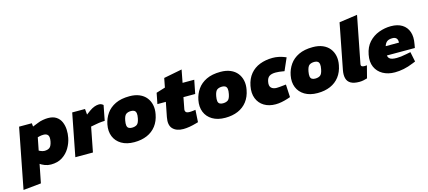

<svg xmlns="http://www.w3.org/2000/svg" viewBox="-116 -1420 5100 2287"><g transform="rotate(-15 2434.5 -276.5)"><path d="M348 9Q309 9 273.5 -4.5Q238 -18 206 -41L165 -70L246 -190L264 -181Q276 -175 289.5 -171.5Q303 -168 314 -168Q355 -168 378 -185.5Q401 -203 412 -258Q422 -313 405.5 -335Q389 -357 351 -357Q337 -357 324 -355.5Q311 -354 300 -351L277 -345L244 -478L325 -510Q355 -523 390.5 -529Q426 -535 454 -535Q517 -535 556 -508.5Q595 -482 613.5 -439Q632 -396 634.5 -345Q637 -294 627 -245Q615 -182 580.5 -123.5Q546 -65 488.5 -28Q431 9 348 9ZM-48 217 96 -525H253L263 -425L287 -389L172 195Z M649 0 751 -525H909L918 -425L872 -422L963 -490Q995 -513 1025 -524Q1055 -535 1080 -535Q1110 -536 1135 -514L1099 -328Q1081 -327 1063.5 -326Q1046 -325 1028 -322.5Q1010 -320 990 -316L925 -304L866 0Z M1376 9Q1282 9 1218.5 -29Q1155 -67 1129 -132Q1103 -197 1119 -279Q1133 -351 1173.5 -409Q1214 -467 1284.5 -501Q1355 -535 1459 -535Q1529 -535 1580.5 -513Q1632 -491 1663.5 -451.5Q1695 -412 1706 -360Q1717 -308 1705 -247Q1690 -165 1646 -107.5Q1602 -50 1533.5 -20.5Q1465 9 1376 9ZM1392 -165Q1430 -165 1453.5 -181Q1477 -197 1488 -254Q1496 -293 1492 -316Q1488 -339 1473 -349.5Q1458 -360 1432 -360Q1394 -360 1370.5 -343.5Q1347 -327 1336 -269Q1329 -231 1332.5 -208Q1336 -185 1351.5 -175Q1367 -165 1392 -165Z M1980 9Q1896 9 1851.5 -37Q1807 -83 1826 -180L1861 -358H1757L1783 -491L1894 -525L1916 -638L2142 -682L2112 -525H2256L2223 -358H2078L2051 -217Q2047 -197 2057.5 -182.5Q2068 -168 2105 -168Q2115 -168 2126 -169Q2137 -170 2148 -171L2177 -175L2168 -25L2144 -18Q2099 -5 2057.5 2Q2016 9 1980 9Z M2498 9Q2404 9 2340.5 -29Q2277 -67 2251 -132Q2225 -197 2241 -279Q2255 -351 2295.5 -409Q2336 -467 2406.5 -501Q2477 -535 2581 -535Q2651 -535 2702.5 -513Q2754 -491 2785.5 -451.5Q2817 -412 2828 -360Q2839 -308 2827 -247Q2812 -165 2768 -107.5Q2724 -50 2655.5 -20.5Q2587 9 2498 9ZM2514 -165Q2552 -165 2575.5 -181Q2599 -197 2610 -254Q2618 -293 2614 -316Q2610 -339 2595 -349.5Q2580 -360 2554 -360Q2516 -360 2492.5 -343.5Q2469 -327 2458 -269Q2451 -231 2454.5 -208Q2458 -185 2473.5 -175Q2489 -165 2514 -165Z M3119 9Q3037 9 2978 -26.5Q2919 -62 2893 -127.5Q2867 -193 2884 -281Q2901 -367 2948 -423.5Q2995 -480 3066 -507.5Q3137 -535 3224 -535Q3259 -535 3294.5 -528Q3330 -521 3358 -510L3388 -498L3321 -345L3296 -349Q3278 -352 3257.5 -354.5Q3237 -357 3214 -357Q3162 -357 3135 -338Q3108 -319 3100 -274Q3090 -224 3113 -200.5Q3136 -177 3180 -177Q3207 -177 3267 -184L3296 -187L3304 -30L3272 -19Q3232 -6 3193 1.5Q3154 9 3119 9Z M3636 9Q3542 9 3478.5 -29Q3415 -67 3389 -132Q3363 -197 3379 -279Q3393 -351 3433.5 -409Q3474 -467 3544.5 -501Q3615 -535 3719 -535Q3789 -535 3840.5 -513Q3892 -491 3923.5 -451.5Q3955 -412 3966 -360Q3977 -308 3965 -247Q3950 -165 3906 -107.5Q3862 -50 3793.5 -20.5Q3725 9 3636 9ZM3652 -165Q3690 -165 3713.5 -181Q3737 -197 3748 -254Q3756 -293 3752 -316Q3748 -339 3733 -349.5Q3718 -360 3692 -360Q3654 -360 3630.5 -343.5Q3607 -327 3596 -269Q3589 -231 3592.5 -208Q3596 -185 3611.5 -175Q3627 -165 3652 -165Z M4248 -8Q4227 -1 4201 4Q4175 9 4151 9Q4084 9 4046 -12.5Q4008 -34 3996.5 -76Q3985 -118 3996 -177L4105 -738L4329 -770L4216 -190Q4213 -174 4223.5 -165.5Q4234 -157 4257 -157Q4264 -157 4271.5 -157.5Q4279 -158 4287 -159Z M4589 9Q4505 9 4442.5 -26Q4380 -61 4351.5 -125Q4323 -189 4340 -276Q4357 -367 4409 -424Q4461 -481 4533.5 -508Q4606 -535 4682 -535Q4765 -535 4819.5 -501Q4874 -467 4895.5 -404.5Q4917 -342 4900 -255L4892 -210H4547Q4550 -188 4562.5 -175Q4575 -162 4598 -156.5Q4621 -151 4654 -151Q4679 -151 4708.5 -154.5Q4738 -158 4772 -165L4828 -176L4853 -54L4816 -39Q4756 -14 4699 -2.5Q4642 9 4589 9ZM4562 -321H4726Q4728 -358 4711.5 -375Q4695 -392 4663 -392Q4623 -392 4599.5 -377Q4576 -362 4562 -321Z"/></g></svg>

Font: REM Black
Style: Italic
Weight: 900
Italic angle: -11°
Designer: Octavio Pardo
Foundry: Ashler Design
Version: Version 1.005;gftools[0.9.28]